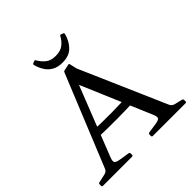

<svg xmlns="http://www.w3.org/2000/svg" viewBox="-235 -1118 1305 1305"><g transform="rotate(-45 417.0 -465.5)"><path d="M19 0Q10 0 10 -10V-23Q10 -33 20 -34L82 -48Q93 -51 100.5 -57Q108 -63 112 -75L379 -730Q382 -739 392 -740L434 -749Q443 -752 445 -741L456 -692L726 -73Q731 -62 738.5 -56Q746 -50 758 -47L813 -34Q822 -31 822 -22V-9Q822 0 812 0H498Q489 0 489 -10V-23Q489 -31 499 -34L573 -45Q603 -50 608.5 -61Q614 -72 602 -100L365 -657L425 -692L192 -100Q181 -71 188 -60.5Q195 -50 224 -45L299 -33Q308 -32 308 -22V-9Q308 0 298 0ZM233 -313Q322 -309 410 -310Q498 -311 586 -315V-258Q498 -254 410 -253.5Q322 -253 233 -256ZM417 -786Q373 -786 343 -803Q313 -820 295 -849Q277 -878 268 -912Q266 -920 275 -925L289 -930Q297 -933 301 -924Q318 -894 344.5 -872.5Q371 -851 417 -851Q463 -851 490.5 -872.5Q518 -894 534 -925Q538 -933 547 -929L560 -924Q568 -922 566 -911Q553 -860 518 -823Q483 -786 417 -786Z"/></g></svg>

Font: Hahmlet
Style: Regular
Weight: 400
Designer: Minjoo Ham & Mark Frömberg
Foundry: hypertype
Version: Version 1.002